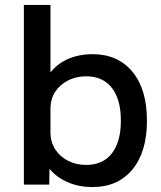

<svg xmlns="http://www.w3.org/2000/svg" viewBox="-20 -750 656 780"><path d="M355 10Q302 10 257 -9Q212 -28 183 -62H181L180 0H77V-730H185V-458H187Q215 -493 259 -511.5Q303 -530 355 -530Q459 -530 518 -458.5Q577 -387 577 -260Q577 -133 518 -61.5Q459 10 355 10ZM330 -80Q398 -80 434.5 -127Q471 -174 471 -260Q471 -346 434.5 -393Q398 -440 330 -440Q289 -440 256 -423Q223 -406 204 -376.5Q185 -347 185 -309V-211Q185 -174 204 -144Q223 -114 256 -97Q289 -80 330 -80Z"/></svg>

Font: M PLUS 1 Medium
Style: Regular
Weight: 500
Designer: Coji Morishita
Foundry: UNDERFOREST DESIGN
Version: Version 1.001